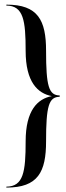

<svg xmlns="http://www.w3.org/2000/svg" viewBox="-20 -774 291 846"><path d="M183 -550C183 -684 148 -754 8 -753.5V-749.5C83.5 -749 93 -683.5 93 -550C93 -412 146.4 -362.3 208.2 -350.5C146.4 -338.7 93 -289 93 -151C93 -17.5 83.5 48 8 48.5V52.5C148 53 183 -17 183 -151C183 -307 195 -347 243 -347.5V-353.5C195 -354 183 -394 183 -550Z"/></svg>

Font: Picaflor 96 pt
Style: Regular
Weight: 400
Designer: Ariel Martín Pérez
Foundry: Tunera Type Foundry
Version: Version 1.000;hotconv 1.0.109;makeotfexe 2.5.65596